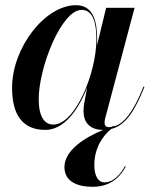

<svg xmlns="http://www.w3.org/2000/svg" viewBox="-20 -490 591 739"><path d="M464 151 461 149C448 174 420 212 382 212C359 212 343 188.5 343 145C343 77.5 378.5 29.5 408 6.5C462.5 -7.5 497.5 -60 536 -155.5L532.5 -157C492.5 -57 457 -15 420.5 -4L419.5 -5.5C415.5 -4 411 -2.5 406 -1C404 -1 401.5 -0.5 399.5 -0.5C387 -0.5 382.5 -8 382.5 -17.5C382.5 -22 383 -28 384.5 -33.5L498 -460H388.5L353.5 -316C354 -323.5 354 -330.5 354 -337C354 -405.5 340.5 -470 272.5 -470C152.5 -470 26.5 -305.5 26.5 -152.5C26.5 -51.5 64 10 154.5 10C226.5 10 281.5 -66.5 315.5 -153.5L304 -91.5C302.5 -84.5 301.5 -75 301.5 -62.5C301.5 -20 324.5 10 377 10C309 38 228 87.5 228 153C228 210.5 280.5 229 336.5 229C415 229 449 179 464 151ZM351 -337.5C351 -210 270 -10.5 185 -10.5C150.5 -10.5 129 -42.5 129 -108C129 -231.5 217 -452 294 -452C338 -452 351 -402.5 351 -337.5Z"/></svg>

Font: Bodoni* 48pt Medium
Style: Italic
Weight: 500
Italic angle: -13°
Version: Version 2.3